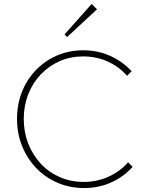

<svg xmlns="http://www.w3.org/2000/svg" viewBox="-20 -940 743 970"><path d="M405 10Q333 10 271 -16.5Q209 -43 163 -91Q117 -139 91.5 -202.5Q66 -266 66 -339Q66 -413 91 -476Q116 -539 161.5 -586Q207 -633 268 -659.5Q329 -686 400 -686Q473 -686 536 -658Q599 -630 645 -580L622 -557Q582 -603 524.5 -629Q467 -655 400 -655Q336 -655 281.5 -631Q227 -607 186 -564Q145 -521 122.5 -463.5Q100 -406 100 -339Q100 -272 123 -214Q146 -156 186.5 -112.5Q227 -69 282.5 -45Q338 -21 402 -21Q470 -21 528.5 -47.5Q587 -74 627 -120L650 -97Q605 -47 542 -18.5Q479 10 405 10ZM319 -753 306 -766 443 -920 470 -893Z"/></svg>

Font: Outfit Thin Thin
Style: Regular
Weight: 250
Version: Version 1.100;gftools[0.9.27]